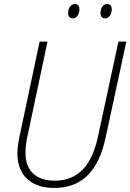

<svg xmlns="http://www.w3.org/2000/svg" viewBox="-20 -920 645 950"><path d="M500 -829C522 -829 533 -853 533 -875C533 -890 526 -900 510 -900C487 -900 477 -875 477 -855C477 -839 486 -829 500 -829ZM340 -829C362 -829 373 -853 373 -875C373 -890 366 -900 350 -900C327 -900 317 -875 317 -855C317 -839 326 -829 340 -829ZM248 10C388 10 468 -76 503 -241L605 -714H566L465 -245C434 -100 366 -26 250 -26C161 -26 106 -73 106 -164C106 -185 109 -214 115 -242L215 -714H176L76 -242C70 -212 66 -184 66 -161C66 -50 137 10 248 10Z"/></svg>

Font: Noto Sans SemiCondensed ExtraLight
Style: Italic
Weight: 200
Width: 4
Italic angle: -12°
Designer: Monotype Design Team
Foundry: Monotype Imaging Inc.
Version: Version 2.013